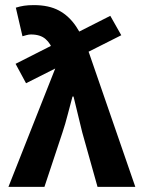

<svg xmlns="http://www.w3.org/2000/svg" viewBox="-20 -732 561 752"><path d="M82 -406 41 -482 412 -670 455 -594ZM13 0 204 -483 188 -532Q179 -561 158.5 -579Q138 -597 101 -597Q93 -597 84 -594.5Q75 -592 68 -590L42 -702Q58 -707 74 -709.5Q90 -712 113 -712Q171 -712 210.5 -691Q250 -670 278 -628.5Q306 -587 329 -524L510 0H362L302 -214Q293 -249 285 -284Q277 -319 268 -354H264Q254 -318 245 -282.5Q236 -247 225 -214L154 0Z"/></svg>

Font: Source Sans 3
Style: Bold
Weight: 700
Designer: Paul D. Hunt
Foundry: Adobe
Version: Version 3.052;hotconv 1.1.0;makeotfexe 2.6.0